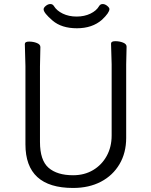

<svg xmlns="http://www.w3.org/2000/svg" viewBox="-20 -913 750 951"><path d="M342 18Q106 18 106 -198V-586L103 -695Q103 -707 124 -707Q145 -707 162.5 -700Q180 -693 180 -680L178 -584V-210Q178 -119 220.5 -82Q263 -45 342 -45Q398 -45 441 -70.5Q484 -96 508.5 -140.5Q533 -185 533 -242V-595L530 -697Q530 -709 551 -709Q572 -709 589.5 -702Q607 -695 607 -682L605 -594V-230Q605 -156 572 -100Q539 -44 480 -13Q421 18 342 18ZM485 -815Q437 -773 361 -773Q285 -773 240.5 -811Q196 -849 196 -867Q196 -875 207 -884Q218 -893 229.5 -893Q241 -893 247 -883Q261 -860 291 -845.5Q321 -831 359.5 -831Q398 -831 428 -845.5Q458 -860 471 -883Q477 -893 488.5 -893Q500 -893 511 -884Q522 -875 522 -868Q522 -850 485 -815Z"/></svg>

Font: LXGW WenKai TC
Style: Regular
Weight: 400
Designer: LXGW / Fontworks Inc.
Foundry: LXGW / Fontworks Inc.
Version: Version 1.330